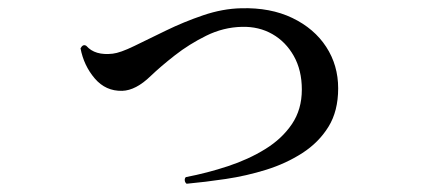

<svg xmlns="http://www.w3.org/2000/svg" viewBox="-20 -478 1040 465"><path d="M432 -33Q428 -36 427.5 -41Q427 -46 430 -49Q482 -59 532 -75.5Q582 -92 622.5 -117Q663 -142 687 -177.5Q711 -213 711 -261Q711 -308 691.5 -342.5Q672 -377 639.5 -395.5Q607 -414 566 -413Q521 -412 479.5 -391.5Q438 -371 403.5 -344Q369 -317 345 -294Q309 -259 276 -258Q236 -257 209.5 -288Q183 -319 175 -361Q181 -372 189 -367Q210 -343 253 -348Q271 -350 305 -366.5Q339 -383 382 -404Q425 -425 472 -441Q519 -457 564 -458Q635 -460 688 -434.5Q741 -409 770 -364.5Q799 -320 799 -264Q799 -209 775.5 -171Q752 -133 712.5 -107.5Q673 -82 625 -67Q577 -52 526.5 -44.5Q476 -37 432 -33Z"/></svg>

Font: Zen Old Mincho Black
Style: Regular
Weight: 900
Designer: Yoshimichi Ohira
Foundry: Positype
Version: Version 1.001